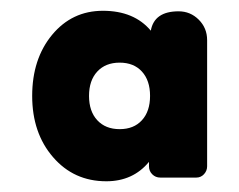

<svg xmlns="http://www.w3.org/2000/svg" viewBox="-20 -732 446 358"><path d="M244.6 -507.8Q259.8 -524.4 259.8 -553.2Q259.8 -582 244.6 -598.6Q229.5 -615.2 203.1 -615.2Q176.8 -615.2 161.4 -598.6Q146 -582 146 -553.2Q146 -524.4 161.4 -507.8Q176.8 -491.2 203.1 -491.2Q229.5 -491.2 244.6 -507.8ZM366.2 -657.2V-421.9Q366.2 -413.6 360.4 -407.2Q354.5 -400.9 346.2 -400.9H278.8Q270 -400.9 263.9 -407Q257.8 -413.1 257.8 -421.9V-430.2Q228 -394 178.2 -394Q117.7 -394 78.9 -439Q40 -483.9 40 -553.2Q40 -622.1 77.1 -667Q114.3 -711.9 171.9 -711.9Q230 -711.9 261.2 -674.8Q267.6 -710.9 313 -710.9Q335 -710.9 350.6 -695.3Q366.2 -679.7 366.2 -657.2Z"/></svg>

Font: LT Saeada
Style: Bold
Weight: 700
Designer: Daniel Lyons
Foundry: LyonsType
Version: Version 1.001